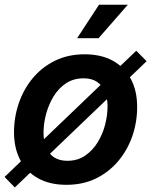

<svg xmlns="http://www.w3.org/2000/svg" viewBox="-23 -781 649 823"><path d="M261.7 11.2Q190.9 11.2 140.6 -16.6Q90.3 -44.4 63.7 -95.2Q37.1 -146 37.1 -213.9Q37.1 -279.3 57.9 -339.4Q78.6 -399.4 117.9 -446.5Q157.2 -493.7 213.4 -521Q269.5 -548.3 339.8 -548.3Q410.6 -548.3 460.9 -520.5Q511.2 -492.7 538.1 -442.1Q564.9 -391.6 564.9 -322.8Q564.9 -257.3 544.2 -197.5Q523.4 -137.7 483.9 -90.6Q444.3 -43.5 388.4 -16.1Q332.5 11.2 261.7 11.2ZM266.1 -91.8Q309.6 -91.8 341.8 -113.8Q374 -135.7 395.5 -170.7Q417 -205.6 427.5 -246.3Q438 -287.1 438 -324.7Q438 -360.8 426.8 -387.9Q415.5 -415 392.8 -430.2Q370.1 -445.3 335.4 -445.3Q292 -445.3 259.8 -423.8Q227.5 -402.3 206.3 -367.2Q185.1 -332 174.3 -291.3Q163.6 -250.5 163.6 -212.4Q163.6 -158.7 189 -125.2Q214.4 -91.8 266.1 -91.8ZM40.5 22.5 -3.4 -22.5 561 -563.5 605.5 -518.6ZM307.6 -617.2 401.4 -760.7H524.9L399.4 -617.2Z"/></svg>

Font: Inter 17pt SemiBold
Style: Italic
Weight: 600
Italic angle: -9.3988°
Version: Version 4.001;git-66647c0bb